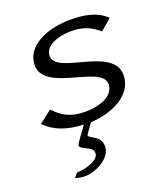

<svg xmlns="http://www.w3.org/2000/svg" viewBox="-126 -538 737 850"><g transform="rotate(-20 242.0 -113.0)"><path d="M24 -60C71 -14 128 4 202 7C191 21 149 79 148 84V85C148 109 207 109 207 142C207 144 206 146 206 148V149C200 181 132 196 102 196C95 201 91 211 83 216C96 220 116 224 129 224C175 224 246 191 256 141C257 136 257 131 257 127C257 79 201 72 201 58V57C201 55 227 19 235 8C323 4 424 -35 440 -118C441 -126 442 -133 442 -140C442 -275 163 -240 163 -330C163 -333 163 -336 164 -339C174 -388 245 -401 291 -401C347 -401 384 -383 419 -353L471 -398C427 -440 370 -450 300 -450C216 -450 105 -417 89 -334C88 -327 87 -320 87 -314C87 -185 366 -216 366 -124C366 -121 366 -117 365 -114C355 -60 281 -44 229 -44C160 -44 122 -66 84 -107Z"/></g></svg>

Font: KpSans
Style: Italic
Weight: 400
Italic angle: -11°
Version: Version 0.66